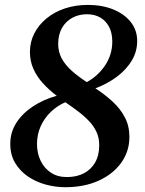

<svg xmlns="http://www.w3.org/2000/svg" viewBox="-20 -772 606 802"><path d="M252.5 10Q211 10 170.2 -1.2Q129.5 -12.5 96.2 -35.2Q63 -58 43 -91.8Q23 -125.5 23 -170Q22.5 -218.5 48 -258.5Q73.5 -298.5 117.5 -327.5Q161.5 -356.5 217 -372Q185 -396 159.5 -424Q134 -452 119.5 -484.5Q105 -517 105 -554.5Q105 -596.5 123.2 -632.2Q141.5 -668 174.2 -695Q207 -722 251.2 -736.8Q295.5 -751.5 347.5 -751.5Q406 -751.5 452.5 -732.8Q499 -714 526 -680.2Q553 -646.5 553 -600.5Q553 -557 530.8 -519.5Q508.5 -482 469.2 -452.2Q430 -422.5 378.5 -403Q418 -377.5 450.2 -347.8Q482.5 -318 501.5 -282Q520.5 -246 520.5 -200Q520.5 -139.5 486.2 -92Q452 -44.5 391.8 -17.2Q331.5 10 252.5 10ZM342.5 -429Q389.5 -454.5 419.2 -499.2Q449 -544 449 -598Q449 -634.5 435.8 -659.8Q422.5 -685 398.8 -698.8Q375 -712.5 343 -712.5Q309.5 -712.5 282.2 -697.8Q255 -683 239.2 -655.8Q223.5 -628.5 223 -589Q223 -555 238 -527.5Q253 -500 280 -476Q307 -452 342.5 -429ZM263 -32.5Q301.5 -33 331 -48.5Q360.5 -64 377.5 -93.5Q394.5 -123 394.5 -165.5Q394.5 -195 383.8 -219.2Q373 -243.5 353.5 -264.5Q334 -285.5 308.5 -305Q283 -324.5 253 -345Q219.5 -330.5 192.5 -304.8Q165.5 -279 150 -244.8Q134.5 -210.5 134.5 -170.5Q134.5 -132 149.8 -100.2Q165 -68.5 193.8 -50Q222.5 -31.5 263 -32.5Z"/></svg>

Font: Merriweather 72pt SemiBold
Style: Italic
Weight: 600
Italic angle: -7.8°
Version: Version 2.101